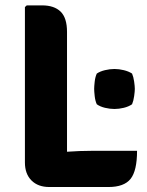

<svg xmlns="http://www.w3.org/2000/svg" viewBox="-20 -710 562 732"><path d="M502.5 -135Q502.5 -59 477.8 -28Q453 3 393.5 3H168Q125 3 100 -22Q75 -47 75 -90.5V-683L82 -689.5H140.5Q186.5 -689.5 211 -665.8Q235.5 -642 235.5 -588.5V-131.5Q284.5 -135 329 -135ZM339 -371Q339 -380.5 341 -398.5Q343 -416.5 349 -429.5Q361.5 -438 380.2 -442.5Q399 -447 416.5 -447Q433.5 -447 452 -442.5Q470.5 -438 483.5 -429.5Q489 -416.5 491.5 -398.5Q494 -380.5 494 -371Q494 -362 491.5 -343.8Q489 -325.5 483.5 -312.5Q470.5 -303.5 452 -299Q433.5 -294.5 416.5 -294.5Q399 -294.5 380.2 -299Q361.5 -303.5 349 -312.5Q343 -325.5 341 -343.8Q339 -362 339 -371Z"/></svg>

Font: Signika SC
Style: Bold
Weight: 700
Designer: Anna Giedryś
Foundry: Anna Giedryś
Version: Version 2.000; ttfautohint (v1.8.3) -l 8 -r 50 -G 200 -x 9 -